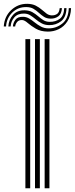

<svg xmlns="http://www.w3.org/2000/svg" viewBox="-93 -1010 401 1030"><path d="M146.5 0V-800H172.2V0ZM43.2 0V-800H69V0ZM94.8 0V-800H120.8V0ZM-72.8 -868Q-69.2 -922 -32.6 -956.1Q4 -990.2 53.8 -989.5Q80.8 -989 99 -979.6Q117.2 -970.2 130.9 -958.2Q144.5 -946.2 157 -937Q169.5 -927.8 184.8 -927.5Q200.5 -927 212.6 -934.8Q224.8 -942.5 227.2 -966.2H239.2Q237.2 -935 219.9 -922.4Q202.5 -909.8 179.2 -910Q158 -910.2 143.4 -919.5Q128.8 -928.8 115.8 -940.9Q102.8 -953 87.2 -962.4Q71.8 -971.8 49 -972Q4 -973 -26.9 -942.9Q-57.8 -912.8 -60.5 -868ZM-48.2 -868Q-46 -904.5 -23.1 -930.1Q-0.2 -955.8 39.8 -954.8Q63.5 -954.2 80.4 -944.9Q97.2 -935.5 111.1 -923.4Q125 -911.2 139.4 -902.1Q153.8 -893 172.8 -892.8Q205.5 -892.2 227.8 -909.1Q250 -926 251.5 -966.2H263.8Q262 -917.5 234.8 -896.1Q207.5 -874.8 170.5 -875.2Q147.5 -875.5 130.5 -884.8Q113.5 -894 99.1 -906.1Q84.8 -918.2 70 -927.5Q55.2 -936.8 36.8 -937.2Q2.2 -938 -16 -917Q-34.2 -896 -36 -868ZM-23.8 -868Q-22.5 -887.8 -10.1 -904.2Q2.2 -920.8 31.5 -919.8Q49.2 -919.5 64.4 -910.1Q79.5 -900.8 94.6 -888.6Q109.8 -876.5 127 -867.2Q144.2 -858 166.5 -857.8Q207.8 -857.2 240.8 -883.2Q273.8 -909.2 276 -966.2H288.2Q286.5 -922.8 268.1 -894.8Q249.8 -866.8 221.8 -853.4Q193.8 -840 163.2 -840.5Q125.5 -840.8 99.5 -856Q73.5 -871.2 56 -886.6Q38.5 -902 25.8 -902.5Q7.2 -903.2 -1.9 -891.2Q-11 -879.2 -11.5 -868Z"/></svg>

Font: Big Shoulders Inline Display ExtraBold
Style: Regular
Weight: 800
Designer: Patric King
Foundry: XO Type Co
Version: Version 1.000